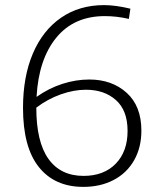

<svg xmlns="http://www.w3.org/2000/svg" viewBox="-20 -723 624 751"><path d="M533 -212Q533 -146 504.5 -96Q476 -46 424.5 -19Q373 8 306 8Q194 8 132 -69.5Q70 -147 70 -301Q70 -423 108.5 -513.5Q147 -604 218.5 -653.5Q290 -703 387 -703Q432 -703 490 -689L484 -649Q437 -660 390 -660Q269 -660 200 -575.5Q131 -491 123 -344Q171 -378 224 -395Q277 -412 329 -412Q418 -412 475.5 -360Q533 -308 533 -212ZM479 -211Q479 -291 433.5 -331.5Q388 -372 316 -372Q269 -372 218 -354Q167 -336 122 -302Q122 -168 169.5 -101.5Q217 -35 307 -35Q386 -35 432.5 -82.5Q479 -130 479 -211Z"/></svg>

Font: Bitter Pro Light
Style: Regular
Weight: 300
Designer: Sol Matas, and Bitter project Authors
Foundry: Sol Matas
Version: Version 1.010